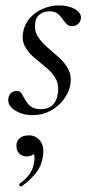

<svg xmlns="http://www.w3.org/2000/svg" viewBox="-20 -416 342 712"><path d="M101 11Q63 11 35 -7Q7 -25 11 -51Q13 -65 22 -72Q31 -79 41 -79Q54 -79 60.5 -68.5Q67 -58 74 -45Q81 -32 94 -21.5Q107 -11 131 -11Q158 -11 174.5 -26Q191 -41 195 -72Q199 -103 186 -125.5Q173 -148 150.5 -166Q128 -184 106.5 -202.5Q85 -221 72.5 -244Q60 -267 66 -298Q72 -329 92.5 -351Q113 -373 141.5 -384.5Q170 -396 199 -396Q235 -396 259 -381.5Q283 -367 280 -346Q277 -332 267.5 -325.5Q258 -319 249 -319Q235 -319 227 -327Q219 -335 211.5 -346Q204 -357 193.5 -365.5Q183 -374 163 -374Q144 -374 129 -364Q114 -354 111 -334Q106 -304 119.5 -282Q133 -260 155 -241Q177 -222 199 -202.5Q221 -183 233.5 -159Q246 -135 241 -103Q236 -74 216.5 -47.5Q197 -21 167 -5Q137 11 101 11ZM60 275Q56 277 52.5 272.5Q49 268 53 265Q76 249 89.5 229.5Q103 210 106 188Q111 162 103.5 150.5Q96 139 86 137L114 127Q115 146 105.5 155Q96 164 80 164Q60 164 50 152Q40 140 41 123Q41 106 53.5 96Q66 86 87 86Q115 86 130.5 108.5Q146 131 138 170Q133 201 112 227Q91 253 60 275Z"/></svg>

Font: Cormorant
Style: Italic
Weight: 400
Italic angle: -10°
Designer: Christian Thalmann (Catharsis Fonts)
Foundry: Catharsis Fonts
Version: Version 4.000